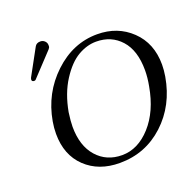

<svg xmlns="http://www.w3.org/2000/svg" viewBox="-129 -855 1006 998"><g transform="rotate(-20 374.5 -355.5)"><path d="M743.2 -329.1Q717.3 -178.2 614.3 -83Q511.2 12.2 369.1 12.2Q252.9 12.2 180.4 -56.9Q107.9 -126 107.9 -243.2Q107.9 -276.4 113.8 -310.1Q139.6 -458 245.4 -557.6Q351.1 -657.2 484.9 -657.2Q597.7 -657.2 673.3 -584.7Q749 -512.2 749 -394Q749 -364.3 743.2 -329.1ZM466.8 -623Q416 -623 366 -594Q315.9 -564.9 271 -495.4Q226.1 -425.8 208 -327.1Q201.2 -278.3 201.2 -249Q201.2 -143.1 254.6 -82.5Q308.1 -22 394 -22Q481.9 -22 553 -100.6Q624 -179.2 647 -310.1Q655.8 -356 655.8 -397Q655.8 -505.9 603.3 -564.5Q550.8 -623 466.8 -623ZM194.8 -723.1Q209 -723.1 219 -713.6Q229 -704.1 229 -690.9V-685.1Q229 -677.2 222.2 -669.9L107.9 -547.9Q103 -541 96.2 -541Q83 -541 83 -551.8Q83 -555.7 85.9 -563L164.1 -706.1Q172.9 -723.1 194.8 -723.1Z"/></g></svg>

Font: Linux Libertine
Style: Italic
Weight: 400
Italic angle: -12°
Designer: Philipp H. Poll
Foundry: Philipp H. Poll
Version: Version 5.1.6 ; ttfautohint (v0.9)